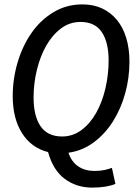

<svg xmlns="http://www.w3.org/2000/svg" viewBox="-20 -687 640 875"><path d="M263 -65Q312 -65 351.5 -94.5Q391 -124 418.5 -173Q446 -222 460.5 -284.5Q475 -347 475 -412Q475 -494 444 -540.5Q413 -587 347 -587Q297 -587 257.5 -557Q218 -527 190.5 -478.5Q163 -430 148 -368Q133 -306 133 -243Q133 -158 165 -111.5Q197 -65 263 -65ZM400 168Q329 168 275.5 128.5Q222 89 199 6Q123 -13 80.5 -80Q38 -147 38 -249Q38 -328 60.5 -403.5Q83 -479 124 -537.5Q165 -596 224 -631.5Q283 -667 356 -667Q406 -667 445.5 -648.5Q485 -630 513 -596Q541 -562 555.5 -513.5Q570 -465 570 -406Q570 -332 550.5 -261.5Q531 -191 495 -134Q459 -77 407.5 -38.5Q356 0 292 9Q306 51 337 71.5Q368 92 410 92Q436 92 455 88Q474 84 490 78L506 151Q488 159 460.5 163.5Q433 168 400 168Z"/></svg>

Font: Source Code Pro Medium
Style: Italic
Weight: 500
Italic angle: -11°
Monospace: yes
Designer: Paul D. Hunt, Teo Tuominen
Foundry: Adobe Systems Incorporated
Version: Version 1.050;PS 1.000;hotconv 16.6.51;makeotf.lib2.5.65220